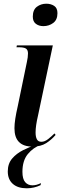

<svg xmlns="http://www.w3.org/2000/svg" viewBox="-20 -781 340 1036"><path d="M214 -640Q190 -640 173.5 -652.5Q157 -665 157 -691Q157 -728 179 -744.5Q201 -761 230 -761Q254 -761 272 -749.5Q290 -738 290 -710Q290 -674 267 -657Q244 -640 214 -640ZM156 10Q58 10 58 -89Q58 -111 62.5 -140.5Q67 -170 76 -209L125 -446Q128 -459 129.5 -471Q131 -483 131 -493Q131 -511 120.5 -518.5Q110 -526 81 -526H69L71 -536H265L185 -157Q172 -102 172 -66Q172 -43 179 -29.5Q186 -16 203 -16Q221 -16 239 -30Q257 -44 274 -61L280 -53Q258 -27 229 -8.5Q200 10 156 10ZM124 235Q76 235 49 211Q22 187 22 144Q22 102 45.5 74.5Q69 47 105 29Q141 11 178 -1H203Q159 15 130 50.5Q101 86 101 146Q101 185 116 202Q131 219 155 219Q177 219 201 207L199 218Q164 235 124 235Z"/></svg>

Font: Noto Serif Display Condensed SemiBold
Style: Italic
Weight: 600
Width: 3
Italic angle: -12°
Designer: Monotype Design Team
Foundry: Monotype Imaging Inc.
Version: Version 2.009